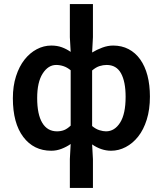

<svg xmlns="http://www.w3.org/2000/svg" viewBox="-20 -726 797 940"><path d="M322 194V53L326 -21Q306 -7 281.5 2.5Q257 12 231 12Q145 12 94 -55.5Q43 -123 43 -245Q43 -305 58.5 -353Q74 -401 100 -434Q126 -467 160 -485Q194 -503 231 -503Q260 -503 283 -494.5Q306 -486 326 -472L322 -544V-706H435V-544L431 -469Q454 -483 481 -493Q508 -503 534 -503Q576 -503 609.5 -485.5Q643 -468 666.5 -435Q690 -402 702 -356Q714 -310 714 -253Q714 -190 698.5 -140.5Q683 -91 656.5 -57.5Q630 -24 595.5 -6Q561 12 524 12Q476 12 431 -19L435 53V194ZM259 -83Q278 -83 293.5 -89Q309 -95 326 -111V-382Q309 -396 291 -402Q273 -408 255 -408Q216 -408 189 -366Q162 -324 162 -246Q162 -166 187 -124.5Q212 -83 259 -83ZM499 -83Q541 -83 568 -125.5Q595 -168 595 -252Q595 -326 572.5 -367Q550 -408 502 -408Q485 -408 467.5 -402.5Q450 -397 431 -381V-109Q449 -94 467 -88.5Q485 -83 499 -83Z"/></svg>

Font: Giro Semibold
Style: Regular
Weight: 600
Designer: Paul D. Hunt
Foundry: Adobe Systems Incorporated
Version: Version 1.000;PS 1.0;hotconv 1.0.88;makeotf.lib2.5.647800